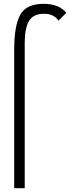

<svg xmlns="http://www.w3.org/2000/svg" viewBox="-20 -722 439 1002"><path d="M54 260V-462Q54 -587 85.5 -644.5Q117 -702 208 -702Q288 -702 326 -655L285 -614Q262 -650 210 -650Q152 -650 130.5 -611Q109 -572 109 -499V260Z"/></svg>

Font: Bellota
Style: Regular
Weight: 400
Designer: Kemie Guaida
Foundry: Kemie Guaida
Version: Version 1.000;PS 002.000;hotconv 1.0.70;makeotf.lib2.5.58329